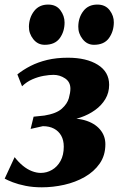

<svg xmlns="http://www.w3.org/2000/svg" viewBox="-34 -807 522 840"><path d="M149 12.5Q110 12.5 77.8 6Q45.5 -0.5 22.2 -9.5Q-1 -18.5 -13.5 -25.5L30 -119.5Q47 -97.5 66.2 -81.8Q85.5 -66 105.8 -58.2Q126 -50.5 144.5 -50.5Q170.5 -50.5 193.5 -63.8Q216.5 -77 230.8 -102.8Q245 -128.5 245 -165.5Q245 -193.5 233.8 -213.5Q222.5 -233.5 202.2 -244.2Q182 -255 153.5 -255L100 -243L113 -296.5L160.5 -301.5Q212.5 -310 236.5 -331.5Q260.5 -353 267.2 -377.5Q274 -402 274 -419Q274 -448.5 250.8 -464Q227.5 -479.5 200 -479.5Q181.5 -479.5 157.2 -475.2Q133 -471 108 -460.2Q83 -449.5 62.5 -429.5L42 -481.5Q67.5 -502 99.8 -518.5Q132 -535 172.5 -544.8Q213 -554.5 263 -554.5Q344.5 -554.5 394 -523.5Q443.5 -492.5 443.5 -436Q443.5 -401.5 427 -373.8Q410.5 -346 382 -325.5Q353.5 -305 318.2 -293Q283 -281 246 -277.5L234.5 -284Q292.5 -293.5 335.8 -281.2Q379 -269 403 -241.2Q427 -213.5 427 -176Q427 -127 402.2 -91.5Q377.5 -56 336.8 -32.8Q296 -9.5 247 1.5Q198 12.5 149 12.5ZM161.5 -611Q131 -611 111.5 -635.8Q92 -660.5 92.5 -691Q93.5 -730.5 115.5 -758.8Q137.5 -787 176.5 -787Q212 -787 230.2 -762.2Q248.5 -737.5 248.5 -708.5Q248.5 -669 227.5 -640Q206.5 -611 161.5 -611ZM377 -611Q347 -611 327.5 -635.8Q308 -660.5 308.5 -691Q309 -730.5 330.8 -758.8Q352.5 -787 392 -787Q427 -787 445.8 -762.2Q464.5 -737.5 464 -708.5Q463.5 -669 442.5 -640Q421.5 -611 377 -611Z"/></svg>

Font: Merriweather 48pt Black
Style: Italic
Weight: 900
Italic angle: -7.8°
Version: Version 2.101